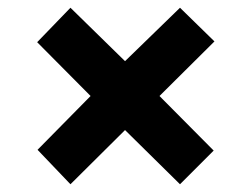

<svg xmlns="http://www.w3.org/2000/svg" viewBox="-20 -601 640 496"><path d="M162 -125 77 -214 214 -353 76 -492 162 -581 303 -443 445 -581 534 -494 392 -353 532 -212 445 -125 303 -265Z"/></svg>

Font: Noto Sans Mono Extra
Style: Regular
Weight: 800
Designer: Monotype Design Team
Foundry: Monotype Imaging Inc.
Version: Version 1.900